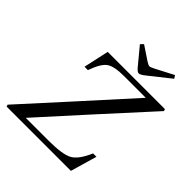

<svg xmlns="http://www.w3.org/2000/svg" viewBox="-234 -1047 1206 1206"><g transform="rotate(45 369.0 -444.0)"><path d="M334 -869 352 -888 442 -828Q465 -813 474 -813Q484 -813 510 -827L627 -888L640 -868L500 -757Q472 -734 458 -734Q445 -734 425 -759ZM15 -13Q259 -281 598 -657H403Q318 -657 283 -632.5Q248 -608 218 -523H188L225 -692H733L738 -679Q415 -325 154 -35H357Q478 -35 525 -60Q572 -85 611 -176H641L590 0H19Z"/></g></svg>

Font: Lingua Franca
Style: Italic
Weight: 400
Italic angle: -13°
Version: Version 1.19